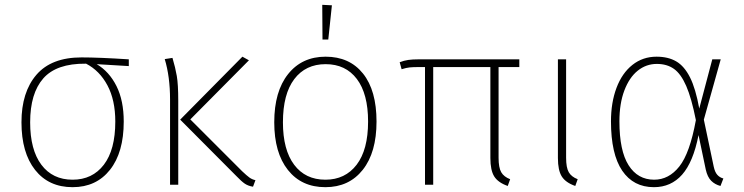

<svg xmlns="http://www.w3.org/2000/svg" viewBox="-20 -766 3083 796"><path d="M514 -492 381 -500Q433 -469 463 -409Q493 -349 493 -262Q493 -134 436 -62Q379 10 281 10Q182 10 125.5 -61.5Q69 -133 69 -259Q69 -384 131 -456Q193 -528 318 -528Q390 -528 514 -520ZM337 -502H335Q214 -503 159.5 -441Q105 -379 105 -259Q105 -145 151.5 -83Q198 -21 281 -21Q363 -21 410.5 -83Q458 -145 458 -262Q458 -351 425.5 -412Q393 -473 337 -502Z M769 -271 984 -56Q1003 -38 1014 -30Q1025 -22 1039 -19L1029 8Q1009 5 995 -4.5Q981 -14 960 -36L727 -270L985 -531L1012 -516ZM719 -348V0H685V-354Q685 -448 663 -521L695 -526Q707 -486 713 -451Q719 -416 719 -348Z M1541 -262Q1541 -134 1484 -62Q1427 10 1329 10Q1230 10 1173.5 -61.5Q1117 -133 1117 -259Q1117 -387 1174.5 -459Q1232 -531 1330 -531Q1429 -531 1485 -461Q1541 -391 1541 -262ZM1153 -259Q1153 -145 1199.5 -83Q1246 -21 1329 -21Q1411 -21 1458.5 -83Q1506 -145 1506 -262Q1506 -377 1459.5 -438.5Q1413 -500 1330 -500Q1247 -500 1200 -438Q1153 -376 1153 -259ZM1356 -744 1341 -602H1317L1316 -746Z M2047 -488V-112Q2047 -71 2058 -52Q2069 -33 2095 -23L2085 5Q2045 -9 2029 -34.5Q2013 -60 2013 -111V-488H1776V0H1742V-488H1719Q1692 -488 1678 -486.5Q1664 -485 1645 -479L1637 -508Q1655 -515 1672.5 -517.5Q1690 -520 1716 -520H2133V-488Z M2327 -112Q2327 -71 2338 -52Q2349 -33 2375 -23L2365 5Q2325 -9 2309 -34.5Q2293 -60 2293 -111V-520H2327Z M2879 -316 2933 -520H2968L2898 -270L2939 -75Q2944 -52 2954 -41Q2964 -30 2979 -26L2967 5Q2944 -1 2928.5 -16.5Q2913 -32 2906 -63L2876 -206Q2854 -94 2808 -42Q2762 10 2691 10Q2606 10 2559.5 -58.5Q2513 -127 2513 -263Q2513 -341 2536 -402Q2559 -463 2602 -497Q2645 -531 2702 -531Q2750 -531 2783.5 -511.5Q2817 -492 2840.5 -445.5Q2864 -399 2879 -316ZM2548 -263Q2548 -141 2586 -81Q2624 -21 2692 -21Q2753 -21 2796.5 -76Q2840 -131 2865 -268Q2847 -359 2825 -409.5Q2803 -460 2774 -480.5Q2745 -501 2703 -501Q2659 -501 2624 -473Q2589 -445 2568.5 -391Q2548 -337 2548 -263Z"/></svg>

Font: FiraGO UltraLight
Style: Regular
Weight: 200
Designer: bBox Type
Foundry: bBox Type GmbH
Version: Version 1.001